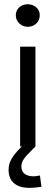

<svg xmlns="http://www.w3.org/2000/svg" viewBox="-20 -698 265 915"><path d="M75.9 -475.6H148.9V0H75.9ZM112.5 -570.4Q97 -570.4 83.9 -577.7Q70.8 -585 63.1 -597.5Q55.4 -610 55.4 -625.5Q55.4 -640.9 63.2 -652.7Q70.9 -664.6 83.7 -671.1Q96.6 -677.7 111.8 -677.7Q127.4 -677.7 140.6 -671.1Q153.8 -664.6 161.6 -652.6Q169.4 -640.7 169.4 -625.5Q169.4 -610.2 162 -597.5Q154.5 -584.8 141.5 -577.6Q128.5 -570.4 112.5 -570.4ZM120.5 197.3Q72.5 197.3 46.8 175.2Q21 153.1 21 111.5Q21 90.8 28.1 73.2Q35.3 55.7 48.3 39Q61.3 22.3 84.1 0H148.9L136.5 12.3Q106.2 42.1 94 59.3Q81.8 76.4 81.8 95.3Q81.8 118 97 130.2Q112.2 142.3 140.7 142.3Q147.6 142.3 170.3 138.3L177.6 192Q147 197.3 120.5 197.3Z"/></svg>

Font: DavidDev Light
Style: Regular
Weight: 300
Designer: David.dev
Foundry: David.dev
Version: Version 1.001;FEAKit 1.0